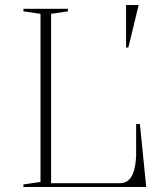

<svg xmlns="http://www.w3.org/2000/svg" viewBox="-20 -743 647 763"><path d="M73 0V-10L141 -20V-688L73 -698V-708H250V-698L183 -688V-15H456Q476 -15 489.5 -26Q503 -37 511 -60.5Q519 -84 521 -123V-250H536L561 0ZM481 -554V-723H531L490 -554Z"/></svg>

Font: Kalnia ExtraLight
Style: Regular
Weight: 250
Designer: Frida Medrano
Foundry: Frida Medrano
Version: Version 1.105